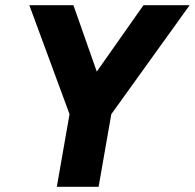

<svg xmlns="http://www.w3.org/2000/svg" viewBox="-20 -720 751 740"><path d="M248 -280 93 -700H263L353 -444L533 -700H711L409 -280L360 0H199Z"/></svg>

Font: Sarabun ExtraBold
Style: Italic
Weight: 800
Italic angle: -10°
Designer: Suppakit Chalermlarp | Katatrad Co.,Ltd.
Foundry: Cadson Demak Co.,Ltd.
Version: Version 1.000; ttfautohint (v1.6)